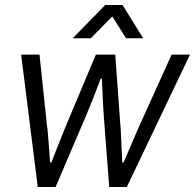

<svg xmlns="http://www.w3.org/2000/svg" viewBox="-20 -743 775 763"><path d="M130 0 64 -526H137L166 -250Q169 -232 171 -204Q173 -176 175.5 -147.5Q178 -119 179 -97H184Q193 -120 204 -148Q215 -176 226 -203.5Q237 -231 245 -250L361 -526H438L458 -250Q460 -230 461 -202.5Q462 -175 463.5 -147Q465 -119 466 -97H471Q480 -118 492 -146Q504 -174 516 -202Q528 -230 537 -250L662 -526H735L484 0H414L392 -288Q391 -306 389.5 -331Q388 -356 387 -382.5Q386 -409 385 -430H380Q372 -410 362 -383Q352 -356 341.5 -331Q331 -306 324 -288L201 0ZM269 -591 398 -723H467L549 -591H481L411 -702H450L341 -591Z"/></svg>

Font: Archivo SemiBold Light
Style: Italic
Weight: 300
Italic angle: -10°
Version: Version 2.001